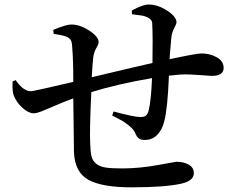

<svg xmlns="http://www.w3.org/2000/svg" viewBox="-20 -801 1040 843"><path d="M559.6 -738.3 558.6 -754.9Q607.4 -781.2 631.8 -781.2Q672.9 -781.2 713.9 -754.4Q754.9 -727.5 754.9 -703.1Q754.9 -696.3 744.6 -676.8Q734.4 -657.2 732.4 -637.7Q732.4 -632.8 729 -598.1Q725.6 -563.5 724.6 -541Q842.8 -566.4 864.3 -566.4Q902.3 -566.4 932.1 -549.3Q961.9 -532.2 961.9 -502.9Q961.9 -467.8 909.2 -467.8Q903.3 -467.8 844.2 -472.2Q785.2 -476.6 751 -471.7L721.7 -468.8Q715.8 -322.3 701.2 -268.6Q692.4 -231.4 670.4 -209Q648.4 -186.5 615.2 -186.5Q598.6 -186.5 589.4 -193.4Q580.1 -200.2 573.2 -217.8Q566.4 -233.4 546.9 -249Q527.3 -264.6 516.1 -271Q504.9 -277.3 472.7 -293.9L478.5 -311.5Q568.4 -287.1 596.7 -287.1Q611.3 -287.1 619.6 -292.5Q627.9 -297.9 632.8 -316.4Q643.6 -360.4 647.5 -458Q497.1 -432.6 380.9 -396.5Q373 -231.4 376 -171.9Q377 -134.8 381.8 -114.7Q386.7 -94.7 402.3 -82Q418 -69.3 443.8 -65.4Q469.7 -61.5 516.6 -61.5Q590.8 -61.5 671.9 -76.2Q752.9 -90.8 753.9 -90.8Q786.1 -90.8 808.6 -78.1Q831.1 -65.4 831.1 -41Q831.1 -7.8 778.3 4.9Q707 21.5 556.6 21.5Q428.7 21.5 368.7 -11.2Q308.6 -43.9 304.7 -132.8Q304.7 -142.6 301.8 -369.1Q261.7 -354.5 220.2 -336.4Q178.7 -318.4 159.7 -311Q140.6 -303.7 127.9 -303.7Q105.5 -303.7 79.6 -326.7Q53.7 -349.6 41 -379.9Q33.2 -397.5 35.2 -443.4L48.8 -449.2Q82 -400.4 116.2 -400.4Q126 -400.4 301.8 -441.4Q301.8 -539.1 296.9 -595.7Q295.9 -616.2 291 -624.5Q286.1 -632.8 274.4 -638.7Q261.7 -645.5 215.8 -652.3L213.9 -669.9Q270.5 -693.4 293 -693.4Q331.1 -693.4 372.1 -666.5Q413.1 -639.6 413.1 -616.2Q413.1 -607.4 402.8 -589.8Q392.6 -572.3 389.6 -550.8Q386.7 -529.3 382.8 -461.9Q591.8 -511.7 649.4 -524.4Q651.4 -636.7 648.4 -697.3Q648.4 -703.1 646.5 -707.5Q644.5 -711.9 640.6 -715.8Q636.7 -719.7 632.8 -722.2Q628.9 -724.6 622.6 -727.1Q616.2 -729.5 611.3 -731Q606.4 -732.4 598.1 -733.4Q589.8 -734.4 585.4 -734.9Q581.1 -735.4 572.3 -736.8Q563.5 -738.3 559.6 -738.3Z"/></svg>

Font: GenYoMin TW TTF SemiBold
Style: Regular
Weight: 600
Version: Version 1.300